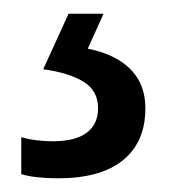

<svg xmlns="http://www.w3.org/2000/svg" viewBox="-20 -20 249 280"><path d="M192 138Q192 187 159.5 213.5Q127 240 65 240Q48 240 34.5 238.5Q21 237 11 234V180Q21 183 33 184.5Q45 186 57 186Q90 186 106.5 173.5Q123 161 123 138Q123 112 101.5 99Q80 86 43 81L80 0H131L108 51Q134 56 153 67.5Q172 79 182 96.5Q192 114 192 138Z"/></svg>

Font: Noto Sans Thai Condensed
Style: Regular
Weight: 400
Width: 3
Designer: Monotype Design Team
Foundry: Monotype Imaging Inc.
Version: Version 2.002